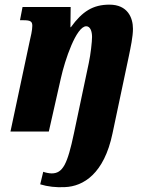

<svg xmlns="http://www.w3.org/2000/svg" viewBox="-20 -566 638 826"><path d="M259 239C339 236 428 181 464 8L534 -323C542 -362 552 -408 552 -442C552 -490 529 -546 451 -546C380 -546 334 -517 285 -449H283L284 -536H77L66 -479H80C111 -479 119 -474 119 -455C119 -436 112 -407 108 -390L25 0H190L242 -230C259 -307 308 -453 351 -453C369 -453 376 -430 376 -407C376 -387 370 -332 362 -295L298 8C270 141 250 180 202 180C191 180 173 176 166 173L153 227C185 237 222 241 259 239Z"/></svg>

Font: Noto Serif ExtraCondensed Black
Style: Italic
Weight: 900
Width: 2
Italic angle: -12°
Designer: Monotype Design Team
Foundry: Monotype Imaging Inc.
Version: Version 2.014